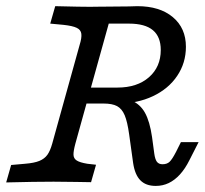

<svg xmlns="http://www.w3.org/2000/svg" viewBox="-20 -591 663 622"><path d="M185.5 -510.5 142.7 -514.5 158.9 -571Q187.9 -570.2 231 -569.4Q274.2 -568.5 306.5 -569.4H311.3Q354.8 -570.2 397.6 -570.2Q411.3 -571 425 -571Q497.6 -571 539.9 -535.5Q582.3 -500 582.3 -439.5Q582.3 -387.1 554 -345.2Q525.8 -303.2 475.4 -279.4Q425 -255.6 362.1 -255.6H252.4L266.9 -307.3H360.5Q424.2 -307.3 462.5 -340.7Q500.8 -374.2 500.8 -429Q500.8 -471.8 475.4 -493.1Q450 -514.5 397.6 -514.5H332.3L245.2 -201.6H170.2L237.9 -445.2Q245.2 -468.5 243.5 -481.5Q241.9 -494.4 228.6 -500.8Q215.3 -507.3 185.5 -510.5ZM411.3 -62.9 398.4 -155.6Q392.7 -196.8 383.9 -217.7Q375 -238.7 359.3 -247.2Q343.5 -255.6 315.3 -255.6L324.2 -278.2Q375 -278.2 404.4 -266.1Q433.9 -254 449.6 -225.8Q465.3 -197.6 472.6 -146.8L479.8 -93.5Q482.3 -75 488.3 -66.9Q494.4 -58.9 506.5 -58.9Q521 -58.9 529.4 -66.9Q537.9 -75 550 -98.4L566.1 -130.6H623.4L593.5 -71.8Q579.8 -44.4 562.9 -25.8Q546 -7.3 526.6 2Q507.3 11.3 484.7 11.3Q452.4 11.3 434.7 -6.9Q416.9 -25 411.3 -62.9ZM0 0 16.1 -56.5 61.3 -60.5Q91.1 -62.9 107.7 -69.8Q124.2 -76.6 133.5 -89.5Q142.7 -102.4 149.2 -125.8L170.2 -201.6H245.2L224.2 -125.8Q217.7 -101.6 218.1 -89.5Q218.5 -77.4 228.6 -71Q238.7 -64.5 262.9 -60.5L291.1 -57.3L275 -0.8Q251.6 -1.6 228.2 -1.6Q191.1 -2.4 154 -2.4H151.6H153.2Q94.4 -2.4 0 0Z"/></svg>

Font: Playfair Micro SmCond SmLight
Style: Italic
Weight: 360
Width: 4
Italic angle: -15.6°
Designer: Claus Eggers Sørensen
Foundry: Claus Eggers Sørensen
Version: Version 2.203;Glyphs 3.3 (3326)